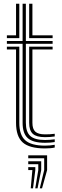

<svg xmlns="http://www.w3.org/2000/svg" viewBox="-20 -790 331 1032"><path d="M222 -22.5Q157.5 -22.5 129.5 -47.4Q101.5 -72.2 101.5 -130V-554.5H17V-569.5H101.5V-770H119V-569.5H262.8V-554.5H119V-130Q119 -80.5 142.9 -59Q166.8 -37.5 222 -37.5Q247.2 -37.5 274.2 -41.2V-26.5Q252.5 -22.5 222 -22.5ZM17 -585V-600H66.2V-770H83.8V-585ZM136.8 -585V-770H154.2V-600H262.8V-585ZM222 7.8Q138.5 7.8 102.4 -24.2Q66.2 -56.2 66.2 -130V-524H17V-539.2H83.8V-130Q83.8 -64.2 115.9 -35.8Q148 -7.2 222 -7.2Q249.5 -7.2 274.2 -11.8V3Q254 7.8 222 7.8ZM222 -52.8Q176.2 -52.8 156.5 -70.6Q136.8 -88.5 136.8 -130V-539.2H262.8V-524H154.2V-130Q154.2 -96.5 170 -82.1Q185.8 -67.8 222 -67.8Q234.8 -67.8 248 -68.4Q261.2 -69 274.2 -71V-56.5Q250.2 -52.8 222 -52.8ZM193.8 222.2 217.5 124.2V60.8H131.8V45H233.2V124.2L206 222.2ZM169.5 222.2 185.8 124.2V92.5H131.8V76.8H201.5V124.2L181.8 222.2ZM145.2 222.2 154 124.2H131.8V108.5H169.8V124.2L157.5 222.2Z"/></svg>

Font: Big Shoulders Inline Text Medium
Style: Regular
Weight: 500
Designer: Patric King
Foundry: XO Type Co
Version: Version 1.000